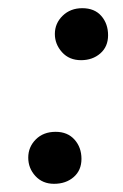

<svg xmlns="http://www.w3.org/2000/svg" viewBox="-20 -437 300 469"><path d="M178 -290Q149 -290 131.5 -309.5Q114 -329 114 -354Q114 -380 133 -398.5Q152 -417 181 -417Q211 -417 227.5 -398Q244 -379 244 -351Q244 -323 225 -306.5Q206 -290 178 -290ZM112 12Q84 12 66.5 -7Q49 -26 49 -52Q49 -78 67.5 -96.5Q86 -115 116 -115Q145 -115 162 -96Q179 -77 179 -49Q179 -21 160 -4.5Q141 12 112 12Z"/></svg>

Font: Junicode Two Beta Condensed Medium
Style: Italic
Weight: 500
Width: 3
Italic angle: -9°
Version: Version 1.053; ttfautohint (v1.8.4)